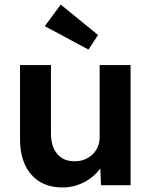

<svg xmlns="http://www.w3.org/2000/svg" viewBox="-20 -814 666 844"><path d="M254 10Q167 10 117.5 -46.5Q68 -103 68 -202V-528H204V-227Q204 -170 231.5 -137.5Q259 -105 307 -105Q355 -105 386.5 -135Q418 -165 418 -212V-528H554V0H424L421 -74Q394 -36 349.5 -13Q305 10 254 10ZM369 -596 177 -699 247 -794 411 -660Z"/></svg>

Font: Lexend SemiBold
Style: Regular
Weight: 600
Designer: Bonnie Shaver-Troup, Thomas Jockin
Foundry: Lexend
Version: Version 1.005; ttfautohint (v1.8.3)